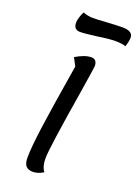

<svg xmlns="http://www.w3.org/2000/svg" viewBox="-180 -1031 809 1129"><g transform="rotate(20 224.5 -466.5)"><path d="M201 -642 175 -692Q232 -726 272 -726Q308 -726 308 -683Q308 -674 283 -517Q221 -140 221 -75Q221 -24 243 4Q209 25 178 25Q148 25 134 9Q120 -7 120 -43Q120 -105 137 -231Q154 -357 201 -642ZM117 -888Q117 -901 124.5 -924.5Q132 -948 139 -958Q150 -953 167.5 -949.5Q185 -946 199 -946Q228 -946 286 -950Q350 -954 383 -954Q449 -954 449 -913Q449 -890 437 -855Q429 -859 410.5 -861.5Q392 -864 374 -864Q332 -864 262 -853Q188 -843 157 -843Q117 -843 117 -888Z"/></g></svg>

Font: Lemonada Light
Style: Regular
Weight: 300
Designer: Mohamed Gaber (Arabic) Eduardo Tunni (Latin)
Foundry: Kief Type Foundry
Version: Version 3.006